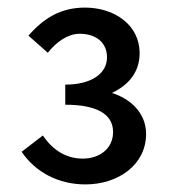

<svg xmlns="http://www.w3.org/2000/svg" viewBox="-20 -910 456 506"><path d="M205 -424C292 -424 365 -476 365 -557C365 -613 323 -650 275 -665C319 -686 348 -720 348 -770C348 -844 282 -890 204 -890C140 -890 95 -862 55 -816L106 -771C129 -800 159 -821 190 -821C234 -821 262 -797 262 -759C262 -716 221 -687 152 -687V-634C234 -634 278 -610 278 -562C278 -518 242 -492 198 -492C155 -492 119 -514 93 -553L37 -510C72 -458 132 -424 205 -424Z"/></svg>

Font: Noto Sans JP Medium
Style: Regular
Weight: 500
Designer: Ryoko NISHIZUKA  (kana, bopomofo & ideographs); Paul D. Hunt (Latin, Greek & Cyrillic); Sandoll Communications , Soo-you
Foundry: Adobe
Version: Version 2.002;hotconv 1.0.116;makeotfexe 2.5.65601